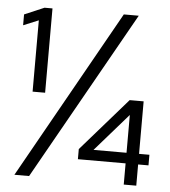

<svg xmlns="http://www.w3.org/2000/svg" viewBox="-51 -748 705 794"><g transform="rotate(5 301.5 -350.5)"><path d="M492 0V-88H294V-130L486 -350H544V-132H587V-88H544V0ZM355 -132H492V-289ZM83 -350V-646L20 -620V-665L102 -700H135V-350ZM38 -1 431 -701H493L99 -1Z"/></g></svg>

Font: Red Hat Display
Style: Regular
Weight: 300
Designer: Pentagram, MCKL
Foundry: Pentagram, MCKL
Version: Version 1.023